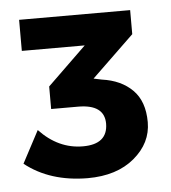

<svg xmlns="http://www.w3.org/2000/svg" viewBox="-39 -736 440 493"><g transform="rotate(-5 180.5 -489.0)"><path d="M227.1 -414.1Q227.1 -463.9 159.2 -463.9H89.8V-522L189.9 -619.1H27.8V-699.2H314V-637.2L205.1 -532.2L226.1 -527.8Q275.4 -521 304.7 -491.7Q334 -462.4 334 -408.7Q334 -355 288.6 -316.9Q243.2 -278.8 168 -278.8Q70.8 -279.3 6.8 -330.1L50.8 -413.1Q99.6 -361.3 163.1 -361.3Q226.6 -361.3 227.1 -414.1Z"/></g></svg>

Font: TruenoSBd
Style: Demi
Weight: 600
Designer: Julieta Ulanovsky
Foundry: Julieta Ulanovsky
Version: Version 3.001b